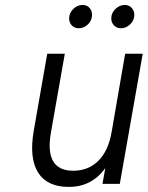

<svg xmlns="http://www.w3.org/2000/svg" viewBox="-20 -722 580 754"><path d="M250 12Q165 12 129.5 -44.5Q94 -101 112.5 -208.5L165.5 -511H234.5L180 -201.5Q153.5 -51.5 267.5 -51.5Q327.5 -51.5 366.8 -91Q406 -130.5 418.5 -204.5L471.5 -511H540.5L450.5 0H382.5L393.5 -62Q341 12 250 12ZM455 -611Q438.5 -611 427.8 -622.2Q417 -633.5 417 -649.5Q417 -671.5 433.5 -687Q450 -702.5 470 -702.5Q487 -702.5 497.2 -691Q507.5 -679.5 507.5 -663.5Q507.5 -642 491.2 -626.5Q475 -611 455 -611ZM289 -611Q272.5 -611 262 -622.2Q251.5 -633.5 251.5 -649.5Q251.5 -671 267.8 -686.8Q284 -702.5 304 -702.5Q321.5 -702.5 331.5 -691Q341.5 -679.5 341.5 -663.5Q341.5 -642 325.5 -626.5Q309.5 -611 289 -611Z"/></svg>

Font: Overpass Light
Style: Italic
Weight: 300
Italic angle: -10°
Designer: Delve Withrington, Dave Bailey, Thomas Jockin
Foundry: Delve Fonts LLC
Version: Version 4.000; ttfautohint (v1.8.3)